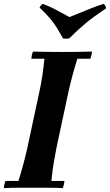

<svg xmlns="http://www.w3.org/2000/svg" viewBox="-28 -968 567 990"><path d="M-8 2Q-8 -6 -5.5 -17Q-3 -28 0 -35H67Q81 -79 92.5 -122Q104 -165 114 -210L174 -490Q185 -540 191 -582Q197 -624 201 -665H134Q134 -673 136.5 -684Q139 -695 142 -702Q176 -701 217.5 -700.5Q259 -700 293 -700Q328 -700 369.5 -700.5Q411 -701 446 -702Q446 -695 443.5 -684Q441 -673 438 -665H371Q357 -622 345.5 -578.5Q334 -535 324 -490L264 -210Q256 -170 249 -128.5Q242 -87 237 -35H304Q304 -28 301.5 -17Q299 -6 296 2Q262 0 220.5 0Q179 0 144 0Q110 0 68.5 0Q27 0 -8 2ZM507 -948Q512 -943 515 -938Q518 -933 519 -925Q485 -902 459.5 -883.5Q434 -865 413 -847.5Q392 -830 372 -811.5Q352 -793 329 -770Q312 -767 297 -770Q282 -797 267.5 -821Q253 -845 232 -870.5Q211 -896 176 -929Q182 -941 193 -948Q222 -937 243 -926.5Q264 -916 284 -905Q304 -894 330 -880Q361 -892 387.5 -903Q414 -914 442.5 -925.5Q471 -937 507 -948Z"/></svg>

Font: Poltawski Nowy
Style: Bold Italic
Weight: 700
Italic angle: -12°
Designer: Adam Pótawski, Mateusz Machalski, Borys Kosmynka, Ania Wieluska
Foundry: Capitalics.wtf
Version: Version 1.001;gftools[0.9.25]